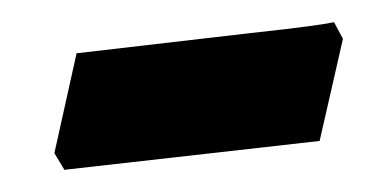

<svg xmlns="http://www.w3.org/2000/svg" viewBox="-20 -339 353 173"><path d="M268 -212 38 -186 29 -201 49 -291 204 -309Q241 -313 259 -315.5Q277 -318 281 -319L289 -304Z"/></svg>

Font: Alegreya ExtraBold
Style: Italic
Weight: 800
Italic angle: -7°
Designer: Juan Pablo del Peral
Foundry: Huerta Tipografica
Version: Version 2.007; ttfautohint (v1.6)